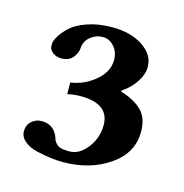

<svg xmlns="http://www.w3.org/2000/svg" viewBox="-65 -779 464 483"><g transform="rotate(15 166.5 -538.0)"><path d="M196.8 -639.2Q196.8 -660.2 184.3 -674.1Q171.9 -688 154.8 -688Q137.7 -688 123.5 -676.8Q109.4 -665.5 107.9 -648.9Q107.9 -635.3 97.7 -622.1Q87.4 -608.9 67.9 -608.9Q53.2 -608.9 45.2 -615.7Q37.1 -622.6 36.1 -627.4Q35.2 -632.3 35.2 -637.2Q35.2 -645.5 42.5 -658Q49.8 -670.4 64.5 -684.3Q79.1 -698.2 107.4 -708Q135.7 -717.8 171.9 -717.8Q220.2 -717.8 251.7 -696.8Q283.2 -675.8 283.2 -644Q283.2 -625.5 270.3 -605.2Q257.3 -585 235.8 -570.8Q233.4 -568.4 235.8 -566.9Q269.5 -556.6 289.3 -537.8Q309.1 -519 309.1 -481.9Q309.1 -426.8 258.8 -392.3Q208.5 -357.9 138.2 -357.9Q124 -357.9 107.7 -359.9Q91.3 -361.8 70.8 -366.5Q50.3 -371.1 37.1 -382.1Q23.9 -393.1 23.9 -408.2Q23.9 -423.8 34.9 -433.8Q45.9 -443.8 61 -443.8Q96.7 -443.8 106.9 -405.8Q113.8 -394.5 121.8 -391.4Q129.9 -388.2 147.9 -388.2Q173.3 -388.2 193.6 -414.6Q213.9 -440.9 213.9 -474.1Q213.9 -529.8 139.2 -529.8Q122.6 -529.8 105 -525.9V-556.2Q140.1 -561 168.5 -584.7Q196.8 -608.4 196.8 -639.2Z"/></g></svg>

Font: Common Serif
Style: Bold
Weight: 700
Designer: Philipp H. Poll, Khaled Hosny
Foundry: Stefan Peev, Context Ltd.
Version: Version 1.026